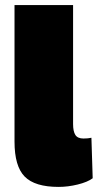

<svg xmlns="http://www.w3.org/2000/svg" viewBox="-20 -724 385 754"><path d="M267 -704V-237Q267 -208 276 -194Q285 -180 308 -180Q326 -180 339 -183L344 -24Q324 -9 285.5 0.5Q247 10 210 10Q117 10 77 -30.5Q37 -71 37 -168V-704Z"/></svg>

Font: Prodigy Sans Black
Style: Regular
Weight: 900
Designer: Wei Huang
Foundry: Wei Huang
Version: Version 1.003; ttfautohint (v1.8.3)